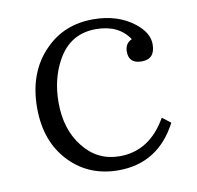

<svg xmlns="http://www.w3.org/2000/svg" viewBox="-64 -575 663 646"><g transform="rotate(-10 267.5 -251.5)"><path d="M493.2 -121.1Q427.2 5.9 291 5.9Q191.4 5.9 126 -61Q57.1 -131.8 57.1 -248Q57.1 -370.1 130.4 -443.4Q194.8 -509.3 293.9 -509.3Q377.9 -509.3 434.1 -465.3Q477.1 -431.2 477.1 -392.1Q477.1 -341.3 431.2 -341.3Q387.2 -341.3 387.2 -382.3Q387.2 -410.6 411.1 -420.9Q375 -475.1 297.4 -475.1Q210 -475.1 166.5 -397Q131.3 -334.5 131.3 -252.9Q131.3 -161.1 179.2 -101.1Q227.1 -40 303.2 -40Q405.8 -40 464.4 -143.1Z"/></g></svg>

Font: I.MingCP
Style: Regular
Weight: 400
Designer: I.Font Project
Version: Version 8.000; Sep 06, 2022